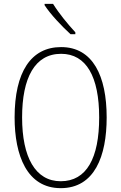

<svg xmlns="http://www.w3.org/2000/svg" viewBox="-20 -969 631 999"><path d="M256 -949H212V-942C243 -894 304 -830 347 -791H372V-801C333 -843 287 -899 256 -949ZM535 -358C535 -574 463 -724 298 -724C141 -724 56 -594 56 -358C56 -161 120 10 296 10C472 10 535 -156 535 -358ZM95 -358C95 -564 161 -689 298 -689C429 -689 496 -570 496 -358C496 -147 431 -26 296 -26C164 -26 95 -151 95 -358Z"/></svg>

Font: Noto Sans Gurmukhi UI Condensed ExtraLight
Style: Regular
Weight: 200
Width: 3
Designer: Jelle Bosma - Monotype Design Team
Foundry: Monotype Imaging Inc.
Version: Version 2.004